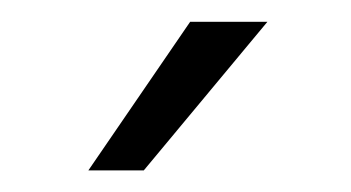

<svg xmlns="http://www.w3.org/2000/svg" viewBox="-20 -770 322 176"><path d="M225.1 -750 111.8 -613.8H61L154.3 -750Z"/></svg>

Font: Heebo Light
Style: Regular
Weight: 300
Designer: Oded Ezer
Foundry: Meir Sadan
Version: Version 2.001; ttfautohint (v1.5.14-ce02) -l 8 -r 50 -G 200 